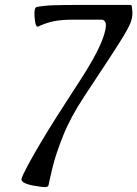

<svg xmlns="http://www.w3.org/2000/svg" viewBox="-20 -748 555 776"><path d="M114.3 2Q61.5 -8.3 67.4 -26.4Q72.3 -42 91.3 -77.6Q110.4 -113.3 139.4 -162.6Q168.5 -211.9 203.9 -268.1Q239.3 -324.2 276.4 -380.9Q340.3 -477.5 369.4 -533.9Q398.4 -590.3 405.8 -627Q410.6 -651.9 404.8 -660.2Q398.9 -668.5 391.1 -668.5H275.9Q231 -668.5 199.5 -662.6Q168 -656.7 132.8 -640.1Q129.4 -638.7 125.5 -646.7Q121.6 -654.8 119.6 -680.2Q117.2 -717.8 128.4 -719.7Q158.7 -725.6 196.8 -726.8Q234.9 -728 286.1 -728H505.4Q511.7 -728 512.7 -723.6Q513.7 -719.2 515.1 -700.2Q515.6 -687.5 513.2 -674.8Q510.7 -661.6 502.4 -644Q494.1 -626.5 474.4 -594.2Q454.6 -562 417.5 -505.4Q380.4 -448.7 320.3 -357.9Q265.1 -274.4 235.4 -200.2Q205.6 -126 192.9 -73.2Q180.2 -20.5 176.3 0Q174.8 7.8 161.9 8.1Q148.9 8.3 114.3 2Z"/></svg>

Font: Dai Banna SIL SemiBold
Style: Italic
Weight: 600
Italic angle: -11°
Designer: Victor Gaultney
Foundry: SIL International
Version: Version 4.000